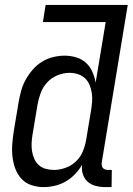

<svg xmlns="http://www.w3.org/2000/svg" viewBox="-20 -755 541 783"><path d="M158 8Q132 8 108 0Q84 -8 67.5 -26Q51 -44 42.5 -67Q34 -90 31 -115.5Q28 -141 30 -167Q32 -193 36 -219L56 -339Q60 -362 66.5 -385.5Q73 -409 85 -430.5Q97 -452 113.5 -471Q130 -490 151 -503Q172 -516 196 -522Q220 -528 243 -528Q268 -528 291 -521Q314 -514 330.5 -499Q347 -484 356.5 -462.5Q366 -441 370 -418L411 -665H155L166 -735H501L395 -93Q394 -86 395 -80Q396 -74 399.5 -70Q403 -66 408.5 -64Q414 -62 421 -62H436L435 8H409Q389 8 370 3Q351 -2 337.5 -14Q324 -26 318 -44.5Q312 -63 315 -83Q303 -63 286 -45Q269 -27 248 -15Q227 -3 204 2.5Q181 8 158 8ZM200 -62Q223 -62 247 -70.5Q271 -79 289.5 -96.5Q308 -114 317.5 -137Q327 -160 331 -183L351 -303Q354 -321 355.5 -339Q357 -357 354.5 -374.5Q352 -392 345.5 -408Q339 -424 327 -435.5Q315 -447 298 -452.5Q281 -458 263 -458Q239 -458 214.5 -448Q190 -438 172.5 -419Q155 -400 146 -376Q137 -352 133 -328L113 -208Q110 -191 109 -173.5Q108 -156 110.5 -139.5Q113 -123 119.5 -108Q126 -93 138 -82Q150 -71 166.5 -66.5Q183 -62 200 -62Z"/></svg>

Font: Iosevka Curly
Style: Italic
Weight: 400
Italic angle: -9°
Monospace: yes
Designer: Belleve Invis
Foundry: Belleve Invis
Version: Version 22.1.2; ttfautohint (v1.8.4)